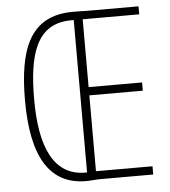

<svg xmlns="http://www.w3.org/2000/svg" viewBox="-52 -762 717 812"><g transform="rotate(-5 306.5 -356.0)"><path d="M287 -715C104 -715 53 -575 53 -359C53 -122 125 3 281 3C304 3 322 0 340 0H566V-35H326V-357H553V-392H326V-680H566V-714H344C326 -715 314 -715 287 -715ZM277 -680C281 -680 285 -680 288 -680V-33C285 -33 285 -33 281 -33C146 -33 92 -159 92 -359C92 -542 125 -680 277 -680Z"/></g></svg>

Font: Noto Sans Thai Looped ExtraCondensed ExtraLight
Style: Regular
Weight: 200
Width: 2
Designer: Sasikarn Vongin, Ben Mitchell
Foundry: The Fontpad Ltd
Version: Version 1.001